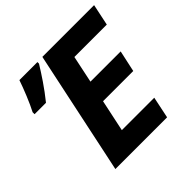

<svg xmlns="http://www.w3.org/2000/svg" viewBox="-180 -880 1047 1047"><g transform="rotate(-45 343.0 -357.0)"><path d="M535 0 561 -125H311L350 -309H583L610 -433H377L410 -590H660L686 -714H287L136 0ZM124 -523C175 -586 216 -649 248 -701V-713H109C92 -663 60 -583 36 -538V-523Z"/></g></svg>

Font: BC Sans
Style: Bold Italic
Weight: 700
Italic angle: -12°
Designer: Monotype Design Team
Province of B.C.
Foundry: Monotype Imaging Inc.
Version: Version 2.000;GOOG;noto-source:20170915:90ef993387c0